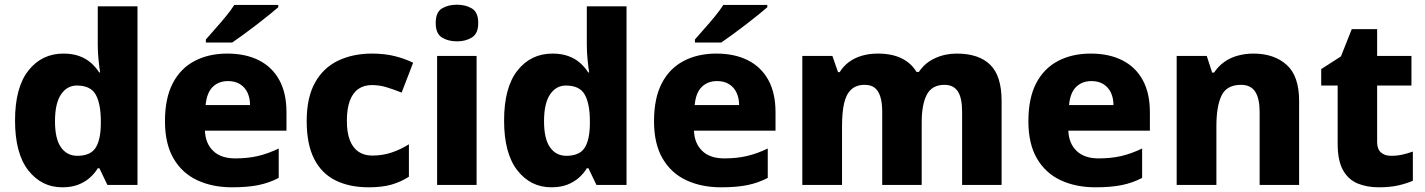

<svg xmlns="http://www.w3.org/2000/svg" viewBox="-20 -787 6064 817"><path d="M245 10Q157 10 100.5 -62Q44 -134 44 -274Q44 -415 101 -487Q158 -559 250 -559Q288 -559 317 -548.5Q346 -538 366.5 -520Q387 -502 402 -479H406Q403 -497 399.5 -530.5Q396 -564 396 -597V-760H565V0H437L403 -71H396Q383 -49 362 -30.5Q341 -12 312.5 -1Q284 10 245 10ZM309 -124Q364 -124 386 -157Q408 -190 409 -257V-272Q409 -345 387.5 -384Q366 -423 307 -423Q265 -423 239.5 -385Q214 -347 214 -271Q214 -196 239.5 -160Q265 -124 309 -124Z M947 -559Q1025 -559 1081.5 -530.5Q1138 -502 1168.5 -446.5Q1199 -391 1199 -309V-231H852Q854 -177 887 -145Q920 -113 981 -113Q1034 -113 1077 -123Q1120 -133 1166 -155V-30Q1126 -9 1080 0.5Q1034 10 967 10Q884 10 819.5 -20Q755 -50 718.5 -112.5Q682 -175 682 -271Q682 -369 715 -432.5Q748 -496 808 -527.5Q868 -559 947 -559ZM950 -442Q911 -442 885.5 -417.5Q860 -393 855 -340H1044Q1044 -369 1033.5 -392Q1023 -415 1002 -428.5Q981 -442 950 -442ZM1164 -756Q1148 -742 1123 -722Q1098 -702 1069.5 -680Q1041 -658 1014 -638.5Q987 -619 968 -606H856V-619Q872 -638 895 -663.5Q918 -689 940.5 -716.5Q963 -744 977 -766H1164Z M1549 10Q1467 10 1407.5 -19.5Q1348 -49 1316.5 -111.5Q1285 -174 1285 -272Q1285 -372 1320.5 -435.5Q1356 -499 1419 -529Q1482 -559 1563 -559Q1617 -559 1660.5 -548Q1704 -537 1738 -520L1689 -393Q1654 -407 1624 -416Q1594 -425 1563 -425Q1529 -425 1505 -408.5Q1481 -392 1468.5 -358Q1456 -324 1456 -273Q1456 -222 1469 -189.5Q1482 -157 1506 -141Q1530 -125 1564 -125Q1608 -125 1646.5 -138Q1685 -151 1720 -173V-35Q1686 -13 1646 -1.5Q1606 10 1549 10Z M2008 -549V0H1840V-549ZM1925 -767Q1961 -767 1988 -751Q2015 -735 2015 -689Q2015 -644 1988 -627.5Q1961 -611 1925 -611Q1887 -611 1860.5 -627.5Q1834 -644 1834 -689Q1834 -735 1860.5 -751Q1887 -767 1925 -767Z M2326 10Q2238 10 2181.5 -62Q2125 -134 2125 -274Q2125 -415 2182 -487Q2239 -559 2331 -559Q2369 -559 2398 -548.5Q2427 -538 2447.5 -520Q2468 -502 2483 -479H2487Q2484 -497 2480.5 -530.5Q2477 -564 2477 -597V-760H2646V0H2518L2484 -71H2477Q2464 -49 2443 -30.5Q2422 -12 2393.5 -1Q2365 10 2326 10ZM2390 -124Q2445 -124 2467 -157Q2489 -190 2490 -257V-272Q2490 -345 2468.5 -384Q2447 -423 2388 -423Q2346 -423 2320.5 -385Q2295 -347 2295 -271Q2295 -196 2320.5 -160Q2346 -124 2390 -124Z M3028 -559Q3106 -559 3162.5 -530.5Q3219 -502 3249.5 -446.5Q3280 -391 3280 -309V-231H2933Q2935 -177 2968 -145Q3001 -113 3062 -113Q3115 -113 3158 -123Q3201 -133 3247 -155V-30Q3207 -9 3161 0.5Q3115 10 3048 10Q2965 10 2900.5 -20Q2836 -50 2799.5 -112.5Q2763 -175 2763 -271Q2763 -369 2796 -432.5Q2829 -496 2889 -527.5Q2949 -559 3028 -559ZM3031 -442Q2992 -442 2966.5 -417.5Q2941 -393 2936 -340H3125Q3125 -369 3114.5 -392Q3104 -415 3083 -428.5Q3062 -442 3031 -442ZM3245 -756Q3229 -742 3204 -722Q3179 -702 3150.5 -680Q3122 -658 3095 -638.5Q3068 -619 3049 -606H2937V-619Q2953 -638 2976 -663.5Q2999 -689 3021.5 -716.5Q3044 -744 3058 -766H3245Z M4051 -559Q4145 -559 4193.5 -511.5Q4242 -464 4242 -358V0H4074V-311Q4074 -371 4055.5 -398.5Q4037 -426 3999 -426Q3946 -426 3924 -384.5Q3902 -343 3902 -266V0H3734V-311Q3734 -350 3726 -375.5Q3718 -401 3702 -413.5Q3686 -426 3660 -426Q3623 -426 3601.5 -405.5Q3580 -385 3571.5 -346Q3563 -307 3563 -250V0H3394V-549H3522L3546 -480H3553Q3569 -506 3593 -523.5Q3617 -541 3648 -550Q3679 -559 3715 -559Q3775 -559 3816 -539Q3857 -519 3880 -481H3890Q3916 -520 3959 -539.5Q4002 -559 4051 -559Z M4621 -559Q4699 -559 4755.5 -530.5Q4812 -502 4842.5 -446.5Q4873 -391 4873 -309V-231H4526Q4528 -177 4561 -145Q4594 -113 4655 -113Q4708 -113 4751 -123Q4794 -133 4840 -155V-30Q4800 -9 4754 0.5Q4708 10 4641 10Q4558 10 4493.5 -20Q4429 -50 4392.5 -112.5Q4356 -175 4356 -271Q4356 -369 4389 -432.5Q4422 -496 4482 -527.5Q4542 -559 4621 -559ZM4624 -442Q4585 -442 4559.5 -417.5Q4534 -393 4529 -340H4718Q4718 -369 4707.5 -392Q4697 -415 4676 -428.5Q4655 -442 4624 -442Z M5314 -559Q5401 -559 5454.5 -511.5Q5508 -464 5508 -358V0H5340V-311Q5340 -368 5321 -397Q5302 -426 5261 -426Q5200 -426 5178 -380.5Q5156 -335 5156 -250V0H4987V-549H5115L5138 -478H5146Q5164 -505 5189 -523Q5214 -541 5246 -550Q5278 -559 5314 -559Z M5899 -124Q5925 -124 5947 -129Q5969 -134 5992 -142V-18Q5965 -6 5930 2Q5895 10 5847 10Q5796 10 5756.5 -6.5Q5717 -23 5694.5 -63.5Q5672 -104 5672 -176V-423H5602V-493L5686 -547L5732 -663H5840V-549H5986V-423H5840V-182Q5840 -153 5856 -138.5Q5872 -124 5899 -124Z"/></svg>

Font: Noto Sans Devanagari ExtraBold
Style: Regular
Weight: 800
Version: Version 2.003